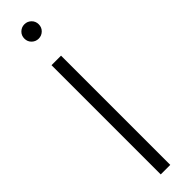

<svg xmlns="http://www.w3.org/2000/svg" viewBox="-337 -951 926 926"><g transform="rotate(-45 126.0 -488.5)"><path d="M79 -745H144V0H79ZM77 -928Q77 -949 91.5 -963Q106 -977 126 -977Q146 -977 160.5 -963Q175 -949 175 -928Q175 -907 160.5 -893Q146 -879 126 -879Q106 -879 91.5 -893Q77 -907 77 -928Z"/></g></svg>

Font: BLUETTI 2.0 Extralight
Style: Roman
Weight: 200
Designer: Stijn de Vries
Foundry: tokotype
Version: Version 2.005;October 31, 2023;FontCreator 14.0.0.2814 64-bi